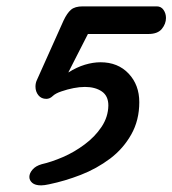

<svg xmlns="http://www.w3.org/2000/svg" viewBox="-20 -449 536 597"><path d="M107.9 127.4Q89.4 127.4 80.3 119.6Q71.3 111.8 71.3 101.1Q71.3 89.8 81.1 78.4Q90.8 66.9 109.9 61.5Q140.1 54.7 175.8 39.3Q211.4 23.9 243.2 0Q274.9 -23.4 295.7 -54.4Q316.4 -85.4 316.9 -121.1Q316.9 -150.9 296.4 -164.8Q275.9 -178.7 244.1 -178.7Q227.1 -178.7 208.5 -175Q189.9 -171.4 171.4 -165Q152.3 -158.7 143.6 -150.1Q134.8 -141.6 124 -141.6Q108.4 -141.6 99.4 -152.8Q90.3 -164.1 90.3 -179.7Q90.3 -191.4 95.2 -201.2L177.7 -385.3Q188.5 -408.2 200.7 -418.7Q212.9 -429.2 237.3 -429.2H467.3Q481 -429.2 488.5 -418.2Q496.1 -407.2 496.1 -393.1Q496.1 -375 483.2 -359.1Q470.2 -343.3 441.4 -343.3H253.4L209.5 -257.3L192.4 -223.6Q218.8 -240.2 244.1 -247.8Q269.5 -255.4 292.5 -255.4Q346.7 -255.4 379.9 -220.2Q413.1 -185.1 413.1 -131.3Q413.1 -75.2 388.2 -31Q363.3 13.2 322.8 43.9Q280.3 75.7 231.2 94.7Q182.1 113.8 132.8 124Q125 125.5 119.1 126.5Q113.3 127.4 107.9 127.4Z"/></svg>

Font: Damion
Style: Regular
Weight: 400
Designer: Vernon Adams
Foundry: Vernon Adams
Version: Version 1.100; ttfautohint (v1.8.4.7-5d5b)